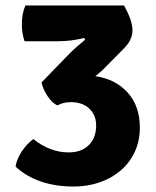

<svg xmlns="http://www.w3.org/2000/svg" viewBox="-20 -668 570 703"><path d="M435 -492 358 -414Q353 -409 346 -403Q339 -397 329 -389Q402 -379 447 -329.5Q492 -280 492 -201Q492 -151 473 -111Q454 -71 421 -43Q388 -15 344 0Q300 15 251 15Q116 15 37 -58Q41 -85 59 -112.5Q77 -140 102 -159Q163 -110 231 -110Q279 -110 305.5 -137Q332 -164 332 -208Q332 -231 324 -247Q316 -263 303.5 -273.5Q291 -284 274.5 -289Q258 -294 241 -294Q211 -294 190 -282Q171 -291 154.5 -315.5Q138 -340 132 -366L224 -461Q241 -479 258.5 -494.5Q276 -510 292 -523L288 -529Q241 -517 191 -517H70Q60 -545 60 -579Q60 -597 63 -614.5Q66 -632 73 -648H434Q465 -593 465 -557Q465 -522 435 -492Z"/></svg>

Font: Signika
Style: Bold
Weight: 700
Designer: Anna Giedrys
Foundry: Anna Giedrys
Version: Version 1.001